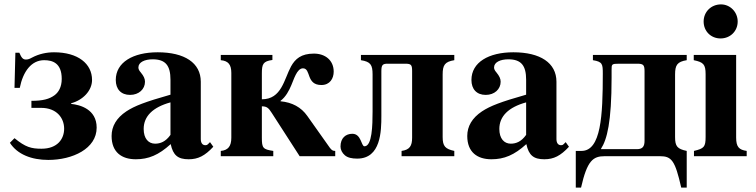

<svg xmlns="http://www.w3.org/2000/svg" viewBox="-20 -711 3441 874"><path d="M46 -311H70C85 -386 123 -437 181 -437C218 -437 261 -425 261 -352C261 -314 246 -291 229 -278C205 -260 175 -252 123 -252V-220H167C238 -220 272 -174 272 -125C272 -79 242 -34 169 -34C122 -34 96 -41 46 -82L25 -61C59 -8 124 17 200 17C310 17 420 -34 420 -130C420 -214 344 -234 304 -238V-241C357 -255 399 -298 399 -347C399 -421 335 -473 226 -473C193 -473 158 -466 126 -449C115 -443 108 -440 98 -440C85 -440 78 -447 68 -471H50Z M936 -64 926 -54C923 -51 920 -50 915 -50C901 -50 894 -61 894 -78V-339C894 -425 820 -473 698 -473C585 -473 507 -427 507 -347C507 -305 531 -279 572 -279C612 -279 640 -305 640 -339C640 -353 634 -365 621 -381C612 -391 610 -398 610 -404C610 -428 639 -441 675 -441C734 -441 756 -412 756 -348V-280C640 -247 593 -229 555 -204C510 -174 488 -136 488 -92C488 -18 534 14 598 14C656 14 702 -5 757 -55C768 -4 790 14 839 14C882 14 913 -2 951 -43ZM756 -97C734 -66 710 -57 686 -57C656 -57 634 -80 634 -124C634 -182 676 -223 756 -245Z M1220 -461H985V-437C1019 -434 1033 -417 1033 -379V-84C1033 -45 1018 -27 985 -24V0H1224V-24C1177 -31 1172 -37 1172 -84V-227C1195 -227 1203 -219 1217 -197L1344 0H1506V-24C1495 -24 1490 -27 1481 -39L1379 -183C1351 -223 1310 -245 1257 -250V-252C1281 -270 1296 -299 1306 -323C1317 -347 1331 -400 1359 -400C1397 -400 1372 -324 1443 -324C1482 -324 1499 -354 1499 -385C1499 -436 1461 -467 1409 -467C1351 -467 1324 -443 1305 -409C1273 -350 1262 -259 1172 -259V-376C1172 -419 1177 -432 1220 -438Z M1623 -461V-437C1667 -430 1676 -416 1676 -372V-204C1676 -141 1674 -45 1639 -45C1624 -45 1625 -102 1584 -102C1554 -102 1530 -83 1530 -44C1530 -30 1537 -15 1550 -4C1563 7 1582 11 1606 11C1714 11 1716 -114 1716 -184V-387C1716 -416 1722 -421 1745 -421H1824C1852 -421 1856 -416 1856 -387V-84C1856 -47 1845 -29 1808 -24V0H2048V-24C2007 -33 1995 -45 1995 -87V-372C1995 -415 2005 -430 2048 -437V-461Z M2555 -64 2545 -54C2542 -51 2539 -50 2534 -50C2520 -50 2513 -61 2513 -78V-339C2513 -425 2439 -473 2317 -473C2204 -473 2126 -427 2126 -347C2126 -305 2150 -279 2191 -279C2231 -279 2259 -305 2259 -339C2259 -353 2253 -365 2240 -381C2231 -391 2229 -398 2229 -404C2229 -428 2258 -441 2294 -441C2353 -441 2375 -412 2375 -348V-280C2259 -247 2212 -229 2174 -204C2129 -174 2107 -136 2107 -92C2107 -18 2153 14 2217 14C2275 14 2321 -5 2376 -55C2387 -4 2409 14 2458 14C2501 14 2532 -2 2570 -43ZM2375 -97C2353 -66 2329 -57 2305 -57C2275 -57 2253 -80 2253 -124C2253 -182 2295 -223 2375 -245Z M2601 -24V143H2625C2653 19 2680 0 2733 0H2984C3037 0 3053 19 3081 143H3106V-24C3063 -33 3053 -45 3053 -87V-372C3053 -415 3063 -430 3106 -437V-461H2679V-437C2723 -430 2724 -419 2724 -375C2724 -185 2716 -24 2627 -24ZM2764 -393C2764 -419 2764 -421 2799 -421H2880C2908 -421 2914 -416 2914 -387V-70C2914 -44 2905 -32 2879 -32H2716V-34C2743 -76 2764 -154 2764 -358Z M3331 -461H3138V-437C3182 -428 3192 -418 3192 -373V-88C3192 -42 3185 -35 3139 -24V0H3379V-24C3344 -29 3331 -42 3331 -85ZM3262 -691C3217 -691 3183 -657 3183 -613C3183 -569 3216 -536 3260 -536C3304 -536 3338 -569 3338 -613C3338 -656 3304 -691 3262 -691Z"/></svg>

Font: XITS
Style: Bold
Weight: 700
Designer: MicroPress Inc., with final additions and corrections provided by Coen Hoffman, Elsevier (retired)
Version: Version 1.107